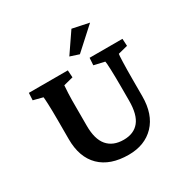

<svg xmlns="http://www.w3.org/2000/svg" viewBox="-146 -736 837 865"><g transform="rotate(-30 272.5 -303.5)"><path d="M29.8 -460H232.4L234.9 -422.4L185.1 -409.7Q184.1 -397.9 182.6 -368.7Q181.2 -339.4 181.6 -289.6V-202.1Q181.2 -131.8 210.4 -97.4Q239.7 -63 294.9 -63Q348.1 -63 375.7 -97.2Q403.3 -131.3 403.3 -203.6V-275.9Q403.3 -326.7 401.9 -365.7Q400.4 -404.8 398.4 -409.7L343.3 -422.4L345.7 -460H516.6L518.6 -422.4L468.8 -409.7Q467.3 -406.2 466.1 -368.9Q464.8 -331.5 464.8 -275.9V-191.9Q464.8 -97.2 414.8 -45.2Q364.7 6.8 281.2 6.8Q185.1 6.8 133.1 -44.2Q81.1 -95.2 81.1 -189.5V-289.6Q81.1 -341.8 79.6 -373.8Q78.1 -405.8 77.1 -409.7L27.8 -422.4ZM315.9 -495.6 269.5 -510.7 340.3 -614.3 426.8 -596.2Z"/></g></svg>

Font: Lateef SemiBold
Style: Regular
Weight: 600
Designer: SIL International
Foundry: SIL International
Version: Version 4.200